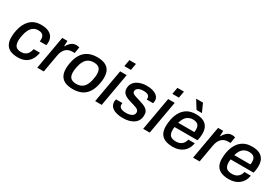

<svg xmlns="http://www.w3.org/2000/svg" viewBox="50 -1675 3795 2639"><g transform="rotate(30 1947.5 -355.5)"><path d="M250 12Q178 12 130 -9Q82 -30 58 -74.5Q34 -119 34 -187Q34 -215 37 -243Q40 -271 47 -298Q58 -351 79 -394.5Q100 -438 132 -470.5Q164 -503 208 -520.5Q252 -538 309 -538Q376 -538 420.5 -519Q465 -500 488 -465Q511 -430 511 -379Q511 -368 510 -355.5Q509 -343 506 -330H402Q403 -339 404 -347.5Q405 -356 405 -365Q405 -392 395.5 -412Q386 -432 365 -442.5Q344 -453 311 -453Q268 -453 236 -432.5Q204 -412 183 -372.5Q162 -333 151 -276Q147 -256 145 -241Q143 -226 142 -214Q141 -202 141 -192Q141 -151 153 -125Q165 -99 189 -86.5Q213 -74 248 -74Q288 -74 315.5 -89Q343 -104 359.5 -132Q376 -160 383 -196H483Q473 -133 444 -86Q415 -39 367 -13.5Q319 12 250 12Z M553 0 646 -526H728L725 -442H731Q744 -466 762 -487.5Q780 -509 805 -523.5Q830 -538 864 -538Q881 -538 894.5 -535Q908 -532 914 -530L898 -432H862Q830 -432 803.5 -422Q777 -412 757.5 -392Q738 -372 725 -343.5Q712 -315 706 -278L657 0Z M1120 12Q1048 12 999 -9.5Q950 -31 925 -75Q900 -119 900 -187Q900 -206 902 -227Q904 -248 908 -271Q924 -363 962 -422Q1000 -481 1059 -509.5Q1118 -538 1198 -538Q1271 -538 1320 -516.5Q1369 -495 1393.5 -451Q1418 -407 1418 -338Q1418 -319 1416.5 -298.5Q1415 -278 1410 -255Q1394 -163 1357 -104Q1320 -45 1261.5 -16.5Q1203 12 1120 12ZM1126 -74Q1175 -74 1210 -93.5Q1245 -113 1267.5 -153Q1290 -193 1300 -254Q1305 -274 1306.5 -288.5Q1308 -303 1308.5 -314Q1309 -325 1309 -334Q1309 -374 1296.5 -400Q1284 -426 1258 -439Q1232 -452 1192 -452Q1143 -452 1108.5 -432Q1074 -412 1051.5 -372.5Q1029 -333 1017 -272Q1014 -252 1012 -237Q1010 -222 1009 -211.5Q1008 -201 1008 -191Q1008 -151 1020.5 -125.5Q1033 -100 1060 -87Q1087 -74 1126 -74Z M1579 -617 1598 -723H1702L1683 -617ZM1472 0 1565 -526H1669L1576 0Z M1916 12Q1864 12 1824 2.5Q1784 -7 1756.5 -24.5Q1729 -42 1715.5 -67Q1702 -92 1702 -122Q1702 -134 1704.5 -145Q1707 -156 1709 -164H1811Q1809 -158 1808 -151Q1807 -144 1807 -140Q1807 -115 1821.5 -99.5Q1836 -84 1861.5 -77.5Q1887 -71 1919 -71Q1943 -71 1965.5 -75.5Q1988 -80 2006 -89Q2024 -98 2034 -113Q2044 -128 2044 -150Q2044 -169 2032.5 -181.5Q2021 -194 2002 -202.5Q1983 -211 1958.5 -218Q1934 -225 1907 -233Q1880 -241 1853.5 -251Q1827 -261 1805.5 -275.5Q1784 -290 1771 -312.5Q1758 -335 1758 -367Q1758 -409 1775.5 -441Q1793 -473 1824 -494.5Q1855 -516 1896 -527Q1937 -538 1983 -538Q2027 -538 2063.5 -530Q2100 -522 2126.5 -506Q2153 -490 2167.5 -467.5Q2182 -445 2182 -416Q2182 -402 2179.5 -389.5Q2177 -377 2175 -373H2074Q2075 -379 2075.5 -384Q2076 -389 2076 -393Q2076 -415 2064.5 -428.5Q2053 -442 2032 -448.5Q2011 -455 1981 -455Q1954 -455 1933.5 -450.5Q1913 -446 1898 -437Q1883 -428 1875 -415Q1867 -402 1867 -386Q1867 -364 1885 -351.5Q1903 -339 1931 -331Q1959 -323 1992 -312Q2021 -303 2049.5 -293Q2078 -283 2102 -268.5Q2126 -254 2140 -230.5Q2154 -207 2154 -172Q2154 -123 2135.5 -88Q2117 -53 2084 -31Q2051 -9 2008 1.5Q1965 12 1916 12Z M2341 -617 2360 -723H2464L2445 -617ZM2234 0 2327 -526H2431L2338 0Z M2708 12Q2634 12 2584 -9.5Q2534 -31 2509.5 -75.5Q2485 -120 2485 -187Q2485 -214 2488 -242Q2491 -270 2496 -295Q2510 -365 2542.5 -419.5Q2575 -474 2629.5 -506Q2684 -538 2767 -538Q2836 -538 2882 -516.5Q2928 -495 2951 -452.5Q2974 -410 2974 -347Q2974 -324 2970.5 -295Q2967 -266 2959 -237H2595Q2593 -223 2592 -211.5Q2591 -200 2591 -188Q2591 -149 2603.5 -123Q2616 -97 2642 -85Q2668 -73 2708 -73Q2733 -73 2755 -79Q2777 -85 2795 -98Q2813 -111 2826.5 -131.5Q2840 -152 2846 -182H2948Q2939 -132 2917.5 -95.5Q2896 -59 2864.5 -35.5Q2833 -12 2793.5 0Q2754 12 2708 12ZM2609 -313H2865Q2867 -325 2868 -335.5Q2869 -346 2869 -355Q2869 -389 2857.5 -411Q2846 -433 2823 -443.5Q2800 -454 2768 -454Q2727 -454 2695.5 -438Q2664 -422 2643 -390.5Q2622 -359 2609 -313ZM2740 -591 2659 -720 2660 -723H2766L2825 -591Z M3026 0 3119 -526H3201L3198 -442H3204Q3217 -466 3235 -487.5Q3253 -509 3278 -523.5Q3303 -538 3337 -538Q3354 -538 3367.5 -535Q3381 -532 3387 -530L3371 -432H3335Q3303 -432 3276.5 -422Q3250 -412 3230.5 -392Q3211 -372 3198 -343.5Q3185 -315 3179 -278L3130 0Z M3598 12Q3524 12 3474 -9.5Q3424 -31 3399.5 -75.5Q3375 -120 3375 -187Q3375 -214 3378 -242Q3381 -270 3386 -295Q3400 -365 3432.5 -419.5Q3465 -474 3519.5 -506Q3574 -538 3657 -538Q3726 -538 3772 -516.5Q3818 -495 3841 -452.5Q3864 -410 3864 -347Q3864 -324 3860.5 -295Q3857 -266 3849 -237H3485Q3483 -223 3482 -211.5Q3481 -200 3481 -188Q3481 -149 3493.5 -123Q3506 -97 3532 -85Q3558 -73 3598 -73Q3623 -73 3645 -79Q3667 -85 3685 -98Q3703 -111 3716.5 -131.5Q3730 -152 3736 -182H3838Q3829 -132 3807.5 -95.5Q3786 -59 3754.5 -35.5Q3723 -12 3683.5 0Q3644 12 3598 12ZM3499 -313H3755Q3757 -325 3758 -335.5Q3759 -346 3759 -355Q3759 -389 3747.5 -411Q3736 -433 3713 -443.5Q3690 -454 3658 -454Q3617 -454 3585.5 -438Q3554 -422 3533 -390.5Q3512 -359 3499 -313Z"/></g></svg>

Font: Archivo SemiBold Medium
Style: Italic
Weight: 500
Italic angle: -10°
Version: Version 2.001